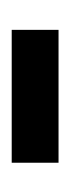

<svg xmlns="http://www.w3.org/2000/svg" viewBox="84 -433 120 328"><g transform="rotate(90 144.0 -269.0)"><path d="M31 -229H258V-309H31Z"/></g></svg>

Font: Noto Sans Lao UI Cond
Style: Regular
Weight: 400
Width: 3
Designer: Monotype Design Team
Foundry: Monotype Imaging Inc.
Version: Version 2.000